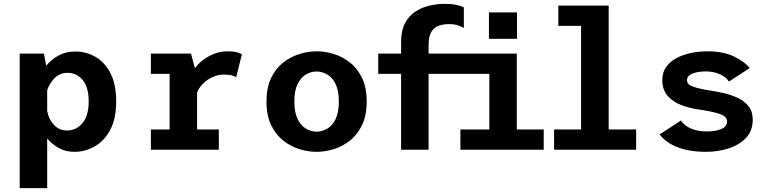

<svg xmlns="http://www.w3.org/2000/svg" viewBox="-20 -779 4018 999"><path d="M82.5 200V-500H208.5L220.5 -437Q245.5 -468.5 283.8 -489.8Q322 -511 372.5 -511Q428 -511 476.5 -483.2Q525 -455.5 554.8 -398Q584.5 -340.5 584.5 -251Q584.5 -161.5 553.5 -103.5Q522.5 -45.5 472.8 -17.2Q423 11 367.5 11Q321.5 11 286 -8.8Q250.5 -28.5 225.5 -58.5V200ZM331.5 -400Q291 -400 264.2 -372.8Q237.5 -345.5 225.5 -310V-202Q232.5 -160.5 260 -130.2Q287.5 -100 328 -100Q377 -100 409.2 -138.8Q441.5 -177.5 441.5 -251Q441.5 -324.5 410.5 -362.2Q379.5 -400 331.5 -400Z M765 0V-105.5H862.5V-394.5H765V-500H974L994 -424.5Q1024.5 -464.5 1070 -488.2Q1115.5 -512 1162.5 -512Q1199 -512 1216.5 -505.8Q1234 -499.5 1238.5 -496L1209 -377.5Q1205 -381 1189 -386Q1173 -391 1145.5 -391Q1115 -391 1086.2 -378Q1057.5 -365 1036 -343.5Q1014.5 -322 1005.5 -297.5V-105.5H1118.5V0Z M1627.5 11Q1584 11 1538.2 -3Q1492.5 -17 1453.5 -47.8Q1414.5 -78.5 1390.5 -128.5Q1366.5 -178.5 1366.5 -251Q1366.5 -323 1390.5 -373Q1414.5 -423 1453.5 -453.5Q1492.5 -484 1538.2 -498Q1584 -512 1627.5 -512Q1671 -512 1716.8 -498Q1762.5 -484 1801.2 -453.5Q1840 -423 1864 -373Q1888 -323 1888 -251Q1888 -178.5 1864 -128.5Q1840 -78.5 1801.2 -47.8Q1762.5 -17 1716.8 -3Q1671 11 1627.5 11ZM1627.5 -94Q1656 -94 1682.8 -109.5Q1709.5 -125 1726.2 -159.5Q1743 -194 1743 -251Q1743 -307.5 1726.2 -341.8Q1709.5 -376 1682.8 -391.5Q1656 -407 1627.5 -407Q1598.5 -407 1572 -391.5Q1545.5 -376 1528.5 -341.8Q1511.5 -307.5 1511.5 -251Q1511.5 -194 1528.5 -159.5Q1545.5 -125 1572 -109.5Q1598.5 -94 1627.5 -94Z M2067 0V-394.5H1948V-500H2067V-562Q2067 -620 2087.2 -658.2Q2107.5 -696.5 2141 -718.5Q2174.5 -740.5 2214.5 -749.8Q2254.5 -759 2294 -759Q2329 -759 2354.8 -753.5Q2380.5 -748 2393.5 -740.5V-633.5Q2381 -641 2362.5 -647.2Q2344 -653.5 2314.5 -653.5Q2287 -653.5 2263 -645.2Q2239 -637 2224.5 -613.2Q2210 -589.5 2210 -543V-500H2669V-105.5H2809V0H2375.5V-105.5H2526V-394.5H2210V0ZM2524 -714.5H2670V-577H2524Z M2863 0V-105.5H3003.5V-644.5H2885V-750H3147V-105.5H3290V0Z M3653.5 11Q3566.5 11 3505.2 -13Q3444 -37 3412 -79.5L3523 -152Q3541 -124.5 3576 -109.8Q3611 -95 3658 -95Q3700.5 -95 3731.8 -107.2Q3763 -119.5 3763 -147.5Q3763 -173.5 3723.8 -186.5Q3684.5 -199.5 3614.5 -209.5Q3567.5 -216 3524.2 -232.5Q3481 -249 3453.5 -280.5Q3426 -312 3426 -363Q3426 -402.5 3446.2 -430.8Q3466.5 -459 3500.5 -477Q3534.5 -495 3576 -503.5Q3617.5 -512 3660 -512Q3745 -512 3801.8 -483.8Q3858.5 -455.5 3880.5 -424.5L3772.5 -354.5Q3759.5 -377.5 3726 -392.5Q3692.5 -407.5 3651.5 -407.5Q3629.5 -407.5 3607.2 -403.2Q3585 -399 3569.8 -389Q3554.5 -379 3554.5 -362Q3554.5 -338.5 3588.5 -327.2Q3622.5 -316 3677.5 -307.5Q3710.5 -302.5 3748.5 -293.8Q3786.5 -285 3820 -269Q3853.5 -253 3875 -225.8Q3896.5 -198.5 3896.5 -156.5Q3896.5 -98 3861 -61Q3825.5 -24 3770 -6.5Q3714.5 11 3653.5 11Z"/></svg>

Font: Trispace SemiBold
Style: Regular
Weight: 600
Designer: Tyler Finck
Foundry: Etcetera Type Company
Version: Version 1.210; ttfautohint (v1.8.3)